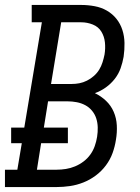

<svg xmlns="http://www.w3.org/2000/svg" viewBox="-46 -755 566 775"><path d="M-26 0V-70H24L42 -177H-1V-240H52L123 -665H82V-735H282Q309 -735 336 -730Q363 -725 385.5 -712Q408 -699 424 -679Q440 -659 448 -634Q456 -609 456.5 -581.5Q457 -554 453 -526Q449 -503 441 -480Q433 -457 417.5 -437Q402 -417 381 -402Q360 -387 337 -379Q362 -367 382 -348Q402 -329 413 -303.5Q424 -278 425.5 -249Q427 -220 422 -191Q418 -164 408.5 -137.5Q399 -111 381.5 -87.5Q364 -64 340.5 -46.5Q317 -29 290.5 -18.5Q264 -8 236.5 -4Q209 0 183 0ZM243 -416Q259 -416 274.5 -419Q290 -422 305 -429.5Q320 -437 333 -448.5Q346 -460 354.5 -474Q363 -488 368 -504Q373 -520 376 -535Q380 -560 377.5 -584Q375 -608 363 -627.5Q351 -647 328.5 -656Q306 -665 282 -665H201L160 -416ZM183 -70Q201 -70 220 -73Q239 -76 257 -83.5Q275 -91 291 -103Q307 -115 318.5 -131Q330 -147 336.5 -165.5Q343 -184 346 -203Q349 -222 348.5 -241Q348 -260 342.5 -277Q337 -294 325.5 -308Q314 -322 298 -330.5Q282 -339 263.5 -342.5Q245 -346 226 -346H148L131 -240H228V-177H120L103 -70Z"/></svg>

Font: Iosevka Slab Oblique
Style: Regular
Weight: 400
Italic angle: -9°
Monospace: yes
Designer: Belleve Invis
Foundry: Belleve Invis
Version: Version 11.1.1; ttfautohint (v1.8.3)